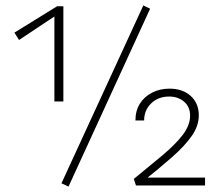

<svg xmlns="http://www.w3.org/2000/svg" viewBox="-20 -682 805 706"><path d="M180 -309V-634L202 -636L50 -535L33 -562L190 -659H213V-309ZM232 4 206 -8 507 -662 532 -650ZM472 -24Q531 -72 577.5 -111Q624 -150 651.5 -185.5Q679 -221 679 -257Q679 -289 657 -308Q635 -327 602 -327Q562 -327 536 -302Q510 -277 510 -239H478Q478 -275 494.5 -301Q511 -327 539.5 -341.5Q568 -356 603 -356Q652 -356 681.5 -329Q711 -302 711 -258Q711 -219 685 -182Q659 -145 612.5 -104Q566 -63 503 -13L510 -29H734V0H480Z"/></svg>

Font: Ysabeau SC ExtraLight
Style: Regular
Weight: 250
Designer: Christian Thalmann (Catharsis Fonts)
Version: Version 2.001;gftools[0.9.30]; featfreeze: smcp